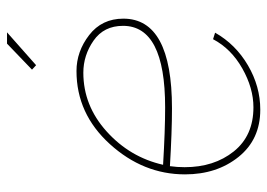

<svg xmlns="http://www.w3.org/2000/svg" viewBox="-130 -640 780 561"><g transform="rotate(-90 260.5 -360.0)"><path d="M446 -730 350 -645 337 -657 413 -730ZM224 -248Q156 -248 55 -254Q52 -233 52 -211Q52 -125 98 -67.5Q144 -10 227 -10Q283 -10 340.5 -42.5Q398 -75 426 -128L445 -122Q411 -62 349.5 -26Q288 10 220 10Q133 10 82 -53.5Q31 -117 31 -210Q31 -332 119.5 -429.5Q208 -527 333 -527Q390 -527 438 -490Q486 -453 486 -390Q486 -248 224 -248ZM328 -507Q232 -507 156.5 -439Q81 -371 59 -274Q159 -268 227 -268Q465 -268 465 -391Q465 -447 422 -477Q379 -507 328 -507Z"/></g></svg>

Font: Raleway-v4020 Thin
Style: Italic
Weight: 250
Italic angle: -12°
Designer: Matt McInerney, Pablo Impallari, Rodrigo Fuenzalida
Foundry: Matt McInerney, Pablo Impallari, Rodrigo Fuenzalida
Version: Version 4.020;PS 004.020;hotconv 1.0.88;makeotf.lib2.5.64775